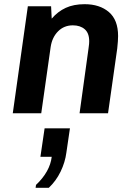

<svg xmlns="http://www.w3.org/2000/svg" viewBox="-20 -541 640 917"><path d="M41 0 113 -511H224L227 -452Q256 -486 294 -503.5Q332 -521 384 -521Q456 -521 500 -483.5Q544 -446 544 -369Q544 -359 543 -343.5Q542 -328 540 -310L496 0H360L403 -311Q405 -323 405.5 -331.5Q406 -340 406 -344Q406 -383 384.5 -401.5Q363 -420 328 -420Q286 -420 257.5 -391.5Q229 -363 222 -317L177 0ZM150 356 152 342Q185 311 204 277Q223 243 227 208H173L193 72H314L297 188Q291 234 269.5 278.5Q248 323 213 356Z"/></svg>

Font: Chivo Mono SemiBold
Style: Italic
Weight: 600
Italic angle: -8.05°
Monospace: yes
Version: Version 1.008